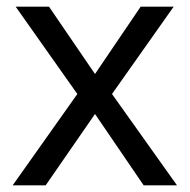

<svg xmlns="http://www.w3.org/2000/svg" viewBox="-20 -556 569 576"><path d="M212 -274 18 0H117L265 -214L411 0H511L316 -274L501 -536H402L265 -334L127 -536H27Z"/></svg>

Font: Noto Sans Gurmukhi UI
Style: Regular
Weight: 400
Designer: Jelle Bosma - Monotype Design Team
Foundry: Monotype Imaging Inc.
Version: Version 2.004